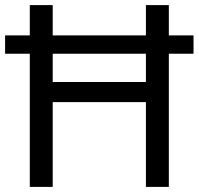

<svg xmlns="http://www.w3.org/2000/svg" viewBox="-20 -734 781 754"><path d="M97 0V-523H0V-595H97V-714H187V-595H553V-714H643V-595H740V-523H643V0H553V-333H187V0ZM187 -412H553V-523H187Z"/></svg>

Font: Noto Sans Ol Chiki
Style: Regular
Weight: 400
Designer: Monotype Design Team, Lewis McGuffie
Foundry: Monotype Imaging Inc.
Version: Version 2.003